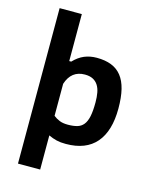

<svg xmlns="http://www.w3.org/2000/svg" viewBox="-125 -754 807 1016"><g transform="rotate(15 278.0 -246.0)"><path d="M73.2 -672.4H194.8V-415H205.6Q232.9 -443.8 263.9 -456.8Q294.9 -469.7 332 -469.7Q377.9 -469.7 411.6 -456.5Q445.3 -443.4 467.5 -415.5Q489.7 -387.7 500.5 -344Q511.2 -300.3 511.2 -239.7Q511.2 -116.2 455.6 -51.5Q399.9 13.2 290.5 13.2Q275.4 13.2 262.9 12Q250.5 10.7 239.3 8.1Q228 5.4 217.3 1.5Q206.5 -2.4 194.8 -7.8V179.2H73.2ZM293.9 -367.7Q219.7 -367.7 194.8 -290.5V-115.2Q210 -103 228.3 -95.5Q246.6 -87.9 274.4 -87.9Q303.7 -87.9 324.7 -93.8Q345.7 -99.6 359.4 -116.2Q373 -132.8 379.4 -162.6Q385.7 -192.4 385.7 -240.2Q385.7 -269.5 381.3 -293Q377 -316.4 366.2 -333Q355.5 -349.6 337.9 -358.6Q320.3 -367.7 293.9 -367.7Z"/></g></svg>

Font: PT Astra Sans
Style: Bold
Weight: 700
Designer: A.Korolkova, I. Chaeva
Foundry: ParaType Ltd
Version: Version 1.001; ttfautohint (v1.6)